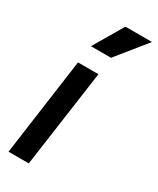

<svg xmlns="http://www.w3.org/2000/svg" viewBox="-205 -866 761 927"><g transform="rotate(30 175.5 -402.5)"><path d="M16 0H129L205 -541H91ZM106 -640H218L351 -805H203Z"/></g></svg>

Font: Mluvka SemiBold
Style: Italic
Weight: 600
Italic angle: -8°
Designer: Modified by Jiří Krblich, Original typeface by Gumpita Rahayu
Foundry: Gumpita Rahayu & Jiří Krblich
Version: Version 2.000;Glyphs 3.1.1 (3134)